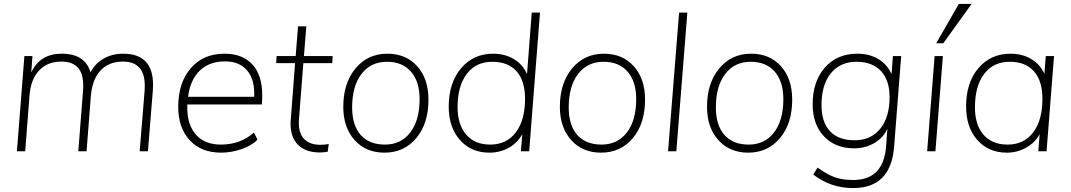

<svg xmlns="http://www.w3.org/2000/svg" viewBox="-20 -769 5444 976"><path d="M758 -338Q758 -317 757 -310L732 0H690L715 -306Q716 -313 716 -333Q716 -456 605 -456Q533 -456 491 -410.5Q449 -365 442 -283L420 0H378L402 -306Q403 -313 403 -336Q403 -456 292 -456Q221 -456 178.5 -410.5Q136 -365 130 -283L108 0H66L104 -484H145L139 -401Q183 -496 294 -496Q413 -496 440 -401Q463 -446 506.5 -471Q550 -496 606 -496Q758 -496 758 -338Z M1311 -238H932V-222Q932 -134 976.5 -84Q1021 -34 1103 -34Q1201 -34 1271 -95L1289 -59Q1260 -29 1208 -11Q1156 7 1104 7Q1003 7 944.5 -56Q886 -119 886 -226Q886 -348 949.5 -422Q1013 -496 1121 -496Q1212 -496 1262.5 -442Q1313 -388 1313 -284Q1313 -260 1311 -238ZM936 -277H1272Q1276 -364 1236.5 -410.5Q1197 -457 1124 -457Q1044 -457 995.5 -410Q947 -363 936 -277Z M1522 -448 1500 -166Q1499 -161 1499 -144Q1499 -90 1527 -61.5Q1555 -33 1608 -33Q1634 -33 1651 -37L1646 2Q1629 6 1605 6Q1534 6 1495.5 -32.5Q1457 -71 1457 -140Q1457 -155 1458 -160L1480 -448H1384L1386 -484H1483L1495 -635H1537L1525 -484H1671L1669 -448Z M1725 -226Q1725 -346 1787 -421Q1849 -496 1949 -496Q2044 -496 2101 -432Q2158 -369 2158 -262Q2158 -141 2096 -67Q2034 7 1934 7Q1840 7 1782.5 -57Q1725 -121 1725 -226ZM2113 -265Q2113 -355 2069 -405Q2025 -455 1947 -455Q1865 -455 1817.5 -393Q1770 -331 1770 -223Q1770 -132 1813.5 -83Q1857 -34 1937 -34Q2018 -34 2065.5 -95.5Q2113 -157 2113 -265Z M2683 -705H2725L2670 0H2628L2635 -87Q2611 -43 2566.5 -18Q2522 7 2468 7Q2375 7 2318 -57.5Q2261 -122 2261 -227Q2261 -347 2323.5 -421.5Q2386 -496 2487 -496Q2547 -496 2592.5 -468.5Q2638 -441 2659 -392ZM2649 -267Q2649 -358 2606 -406.5Q2563 -455 2482 -455Q2400 -455 2353 -393.5Q2306 -332 2306 -226Q2306 -135 2350 -84.5Q2394 -34 2472 -34Q2555 -34 2602 -96Q2649 -158 2649 -267Z M2826 -226Q2826 -346 2888 -421Q2950 -496 3050 -496Q3145 -496 3202 -432Q3259 -369 3259 -262Q3259 -141 3197 -67Q3135 7 3035 7Q2941 7 2883.5 -57Q2826 -121 2826 -226ZM3214 -265Q3214 -355 3170 -405Q3126 -455 3048 -455Q2966 -455 2918.5 -393Q2871 -331 2871 -223Q2871 -132 2914.5 -83Q2958 -34 3038 -34Q3119 -34 3166.5 -95.5Q3214 -157 3214 -265Z M3418 0H3376L3432 -705H3474Z M3574 -226Q3574 -346 3636 -421Q3698 -496 3798 -496Q3893 -496 3950 -432Q4007 -369 4007 -262Q4007 -141 3945 -67Q3883 7 3783 7Q3689 7 3631.5 -57Q3574 -121 3574 -226ZM3962 -265Q3962 -355 3918 -405Q3874 -455 3796 -455Q3714 -455 3666.5 -393Q3619 -331 3619 -223Q3619 -132 3662.5 -83Q3706 -34 3786 -34Q3867 -34 3914.5 -95.5Q3962 -157 3962 -265Z M4519 -484H4561L4525 -22Q4508 187 4317 187Q4202 187 4114 118L4136 83Q4186 119 4225 132.5Q4264 146 4317 146Q4470 146 4484 -22L4491 -115Q4470 -68 4424 -41.5Q4378 -15 4322 -15Q4226 -15 4168.5 -76Q4111 -137 4111 -239Q4111 -355 4173 -425.5Q4235 -496 4338 -496Q4400 -496 4445.5 -468.5Q4491 -441 4512 -392ZM4502 -276Q4502 -361 4458 -408Q4414 -455 4334 -455Q4251 -455 4203.5 -396.5Q4156 -338 4156 -235Q4156 -148 4199 -102Q4242 -56 4324 -56Q4407 -56 4454.5 -114.5Q4502 -173 4502 -276Z M4735 0H4693L4731 -484H4773ZM4919 -749 4775 -549H4739L4854 -749Z M5296 -484H5338L5300 0H5258L5265 -87Q5241 -43 5195.5 -18Q5150 7 5098 7Q5005 7 4948 -57.5Q4891 -122 4891 -228Q4891 -349 4953.5 -422.5Q5016 -496 5117 -496Q5177 -496 5222 -469Q5267 -442 5289 -394ZM5279 -267Q5279 -358 5236 -406.5Q5193 -455 5112 -455Q5030 -455 4983 -393.5Q4936 -332 4936 -223Q4936 -134 4979.5 -84Q5023 -34 5102 -34Q5185 -34 5232 -96Q5279 -158 5279 -267Z"/></svg>

Font: Iunito ExtraLight
Style: Italic
Weight: 200
Italic angle: -4.541°
Designer: Vernon Adams
Foundry: Vernon Adams
Version: Version 2.001;November 30, 2019;FontCreator 12.0.0.2547 64-b